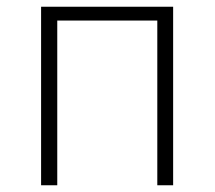

<svg xmlns="http://www.w3.org/2000/svg" viewBox="-20 -550 637 570"><path d="M102 0V-530H494V0H447V-489H150V0Z"/></svg>

Font: Noto Sans JP ExtraLight
Style: Regular
Weight: 250
Designer: Ryoko NISHIZUKA  (kana, bopomofo & ideographs); Paul D. Hunt (Latin, Greek & Cyrillic); Sandoll Communications , Soo-you
Foundry: Adobe
Version: Version 2.004-H2;hotconv 1.0.118;makeotfexe 2.5.65603